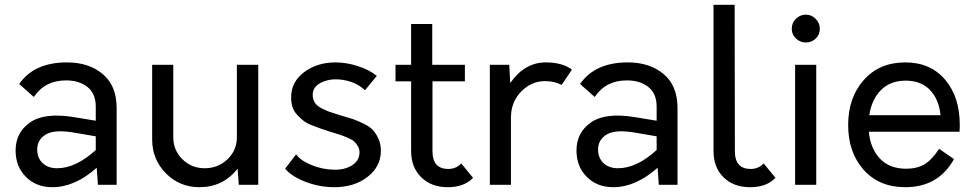

<svg xmlns="http://www.w3.org/2000/svg" viewBox="-20 -770 4059 800"><path d="M259 -510C167.7 -510 101.3 -480 60 -420L121 -366C151.7 -412 196.3 -435 255 -435C291.7 -435 321.5 -425.8 344.5 -407.5C367.5 -389.2 379 -362 379 -326V-267L288 -282C206.7 -295.3 145.8 -288 105.5 -260C65.2 -232 45 -193 45 -143C45 -98.3 59.3 -61.7 88 -33C116.7 -4.3 153.3 10 198 10C260.7 10 322.3 -17 383 -71L388 0H466V-320C466 -382 446.7 -429.2 408 -461.5C369.3 -493.8 319.7 -510 259 -510ZM135 -147C135 -175 147.5 -196.2 172.5 -210.5C197.5 -224.8 239 -226.7 297 -216L379 -202V-145C323.7 -94.3 270 -69 218 -69C192.7 -69 172.5 -76.2 157.5 -90.5C142.5 -104.8 135 -123.7 135 -147Z M967 -500V-198C967 -162 954 -131.5 928 -106.5C902 -81.5 870.3 -69 833 -69C796.3 -69 765.3 -81.5 740 -106.5C714.7 -131.5 702 -162 702 -198V-500H614V-189C614 -133.7 633 -86.7 671 -48C709 -9.3 755.7 10 811 10C876.3 10 929.3 -15.7 970 -67L975 0H1056V-500Z M1373 10C1428.3 10 1474.5 -4.3 1511.5 -33C1548.5 -61.7 1567 -98 1567 -142C1567 -161.3 1563.3 -178.7 1556 -194C1548.7 -209.3 1540.5 -221.5 1531.5 -230.5C1522.5 -239.5 1509.2 -248.2 1491.5 -256.5C1473.8 -264.8 1459.5 -270.8 1448.5 -274.5C1437.5 -278.2 1421.3 -283 1400 -289C1380 -295 1364.8 -299.8 1354.5 -303.5C1344.2 -307.2 1332.5 -312.3 1319.5 -319C1306.5 -325.7 1297.2 -333.7 1291.5 -343C1285.8 -352.3 1283 -363 1283 -375C1283 -397 1294.2 -413.7 1316.5 -425C1338.8 -436.3 1364 -441 1392 -439C1436 -435.7 1472.3 -420.7 1501 -394L1550 -454C1529.3 -470.7 1503.2 -484.2 1471.5 -494.5C1439.8 -504.8 1408.3 -510 1377 -510C1327 -510 1283.8 -496.5 1247.5 -469.5C1211.2 -442.5 1193 -407.3 1193 -364C1193 -349.3 1195 -335.8 1199 -323.5C1203 -311.2 1209.7 -300.2 1219 -290.5C1228.3 -280.8 1237 -272.8 1245 -266.5C1253 -260.2 1265 -253.8 1281 -247.5C1297 -241.2 1309 -236.7 1317 -234L1356 -221C1374 -215.7 1386.7 -211.8 1394 -209.5C1401.3 -207.2 1411.8 -203.2 1425.5 -197.5C1439.2 -191.8 1448.8 -186.5 1454.5 -181.5C1460.2 -176.5 1465.5 -170 1470.5 -162C1475.5 -154 1478 -145 1478 -135C1478 -112.3 1467.5 -94.3 1446.5 -81C1425.5 -67.7 1399.3 -61.7 1368 -63C1338 -63.7 1307.8 -70.2 1277.5 -82.5C1247.2 -94.8 1226 -109.7 1214 -127L1168 -67C1186.7 -45 1215.3 -26.7 1254 -12C1292.7 2.7 1332.3 10 1373 10Z M1902 -89C1887.3 -73.7 1869.3 -66 1848 -66C1804 -66 1782 -90.7 1782 -140V-431H1917V-500H1781V-670H1693V-500H1628V-431H1693V-140C1693 -95.3 1707 -59.2 1735 -31.5C1763 -3.8 1800 10 1846 10C1891.3 10 1926.3 -3 1951 -29Z M2254 -510C2195.3 -510 2146 -481.3 2106 -424L2102 -500H2021V0H2109V-280C2109 -323.3 2123.2 -359.5 2151.5 -388.5C2179.8 -417.5 2212.7 -432 2250 -432C2277.3 -432 2300.7 -426.7 2320 -416L2363 -480C2336.3 -500 2300 -510 2254 -510Z M2596 -510C2504.7 -510 2438.3 -480 2397 -420L2458 -366C2488.7 -412 2533.3 -435 2592 -435C2628.7 -435 2658.5 -425.8 2681.5 -407.5C2704.5 -389.2 2716 -362 2716 -326V-267L2625 -282C2543.7 -295.3 2482.8 -288 2442.5 -260C2402.2 -232 2382 -193 2382 -143C2382 -98.3 2396.3 -61.7 2425 -33C2453.7 -4.3 2490.3 10 2535 10C2597.7 10 2659.3 -17 2720 -71L2725 0H2803V-320C2803 -382 2783.7 -429.2 2745 -461.5C2706.3 -493.8 2656.7 -510 2596 -510ZM2472 -147C2472 -175 2484.5 -196.2 2509.5 -210.5C2534.5 -224.8 2576 -226.7 2634 -216L2716 -202V-145C2660.7 -94.3 2607 -69 2555 -69C2529.7 -69 2509.5 -76.2 2494.5 -90.5C2479.5 -104.8 2472 -123.7 2472 -147Z M3106 10C3151.3 10 3186.3 -3 3211 -29L3162 -89C3147.3 -73.7 3129.3 -66 3108 -66C3064 -66 3042 -90.7 3042 -140L3041 -750H2953V-140C2953 -95.3 2966.8 -59.2 2994.5 -31.5C3022.2 -3.8 3059.3 10 3106 10Z M3338 -593C3354 -593 3367.7 -598.5 3379 -609.5C3390.3 -620.5 3396 -634 3396 -650C3396 -666 3390.2 -679.8 3378.5 -691.5C3366.8 -703.2 3353.3 -709 3338 -709C3322 -709 3308.2 -703.3 3296.5 -692C3284.8 -680.7 3279 -666.7 3279 -650C3279 -634 3284.8 -620.5 3296.5 -609.5C3308.2 -598.5 3322 -593 3338 -593ZM3293 0H3381V-500H3293Z M3979 -250C3979 -327.3 3958.7 -390 3918 -438C3877.3 -486 3822 -510 3752 -510C3680 -510 3622.3 -485.5 3579 -436.5C3535.7 -387.5 3514 -325 3514 -249C3514 -173 3535.5 -110.8 3578.5 -62.5C3621.5 -14.2 3679.3 10 3752 10C3844 10 3911.7 -29 3955 -107L3893 -150C3873 -119.3 3852.7 -97.8 3832 -85.5C3811.3 -73.2 3785.7 -67 3755 -67C3709.7 -67 3673.7 -80.8 3647 -108.5C3620.3 -136.2 3604.7 -173.7 3600 -221H3978C3978.7 -227.7 3979 -237.3 3979 -250ZM3754 -434C3796 -434 3829.5 -421.2 3854.5 -395.5C3879.5 -369.8 3894.3 -334.7 3899 -290H3602C3608.7 -334 3625 -369 3651 -395C3677 -421 3711.3 -434 3754 -434Z"/></svg>

Font: Orkney
Style: Regular
Weight: 400
Designer: Samuel Oakes and Alfredo Marco Pradil
Foundry: Alfredo Marco Pradil
Version: 1.0; ttfautohint (v1.5)